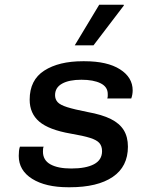

<svg xmlns="http://www.w3.org/2000/svg" viewBox="-20 -779 640 809"><path d="M268 10Q172 10 115.5 -25.5Q59 -61 59 -122Q59 -133 60 -143Q61 -153 64 -161H164Q162 -157 161.5 -152.5Q161 -148 161 -140Q161 -104 192.5 -86.5Q224 -69 280 -69Q342 -69 376 -87Q410 -105 410 -142Q410 -163 399 -176Q388 -189 359.5 -198Q331 -207 278 -216Q186 -232 145.5 -266.5Q105 -301 105 -359Q105 -442 166.5 -481.5Q228 -521 329 -521H336Q432 -521 485.5 -487Q539 -453 539 -398Q539 -390 537.5 -381Q536 -372 533 -364H432Q434 -370 434 -374Q434 -378 434 -383Q434 -413 404 -428Q374 -443 323 -443Q271 -443 241.5 -426.5Q212 -410 212 -378Q212 -361 222.5 -349Q233 -337 263 -327.5Q293 -318 349 -307Q410 -296 447 -277.5Q484 -259 501.5 -230.5Q519 -202 519 -161Q519 -77 455 -33.5Q391 10 274 10ZM295 -588 398 -759H501L502 -756L374 -588Z"/></svg>

Font: Chivo Mono Medium
Style: Italic
Weight: 500
Italic angle: -8.05°
Monospace: yes
Designer: Hector Gatti
Foundry: Omnibus-Type
Version: Version 1.008